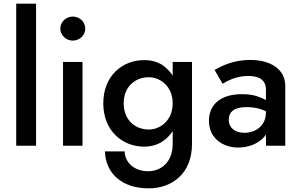

<svg xmlns="http://www.w3.org/2000/svg" viewBox="-20 -800 1643 1054"><path d="M69 -780V0H178V-780Z M311 -643C311 -607 343 -577 379 -577C418 -577 448 -607 448 -643C448 -680 418 -709 379 -709C343 -709 311 -680 311 -643ZM326 -460V0H433V-460Z M556 31C560 151 648 234 796 234C921 234 1034 156 1034 -10V-460H928V-385C913 -408 894 -427 873 -442C844 -461 810 -470 771 -470C652 -470 547 -384 547 -233C547 -82 652 5 771 5C810 5 844 -5 873 -24C894 -38 913 -57 928 -81V-10C928 94 860 140 794 140C716 140 666 92 664 31ZM659 -233C659 -325 723 -376 797 -376C860 -376 928 -326 928 -233C928 -139 860 -89 797 -89C723 -89 659 -140 659 -233Z M1202 -340C1224 -354 1276 -383 1342 -383C1399 -383 1440 -364 1440 -307V-251C1425 -259 1408 -266 1387 -273C1364 -280 1338 -283 1307 -283C1192 -283 1127 -226 1127 -137C1127 -43 1201 10 1288 10C1341 10 1396 -9 1431 -49C1434 -53 1437 -57 1440 -62V0H1546V-328C1546 -420 1466 -471 1353 -471C1266 -471 1201 -441 1158 -416ZM1236 -143C1236 -186 1266 -212 1333 -212C1359 -212 1384 -209 1407 -202C1418 -199 1429 -194 1440 -189V-183C1440 -113 1387 -71 1322 -71C1272 -71 1236 -96 1236 -143Z"/></svg>

Font: Jost Medium
Style: Regular
Weight: 500
Version: Version 3.710